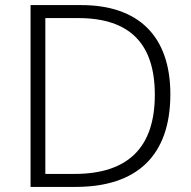

<svg xmlns="http://www.w3.org/2000/svg" viewBox="-20 -734 751 754"><path d="M649 -364C649 -592 524 -714 299 -714H100V0H277C519 0 649 -124 649 -364ZM588 -362C588 -155 483 -51 272 -51H158V-663H287C489 -663 588 -563 588 -362Z"/></svg>

Font: Noto Sans Meetei Mayek Light
Style: Regular
Weight: 300
Designer: Monotype Design Team and Neelakash Kshetrimayum
Foundry: Monotype Imaging Inc.
Version: Version 2.002